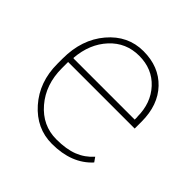

<svg xmlns="http://www.w3.org/2000/svg" viewBox="-136 -599 727 727"><g transform="rotate(45 227.0 -236.0)"><path d="M394.5 -291H394Q394 -364.3 350.1 -411.9Q306.2 -459.5 235.8 -459.5Q165.5 -459.5 118.7 -408.7Q71.8 -357.9 65.4 -278.8L66.9 -276.4H394.5ZM237.8 10.3Q154.8 10.3 96.4 -55.7Q38.1 -121.6 38.1 -218.8V-247.1Q38.1 -349.1 95 -416.3Q151.9 -483.4 234.9 -483.4Q317.9 -483.4 368.2 -430.7Q418.5 -377.9 418.5 -289.1V-252.4H62V-218.8Q62 -131.8 112.5 -72.8Q163.1 -13.7 237.8 -13.7Q290.5 -13.7 326.4 -27.8Q362.3 -42 388.2 -71.3L400.9 -53.2Q343.3 10.3 237.8 10.3Z"/></g></svg>

Font: Yantramanav Thin
Style: Regular
Weight: 250
Version: Version 1.001;PS 1.0;hotconv 1.0.72;makeotf.lib2.5.5900; ttf